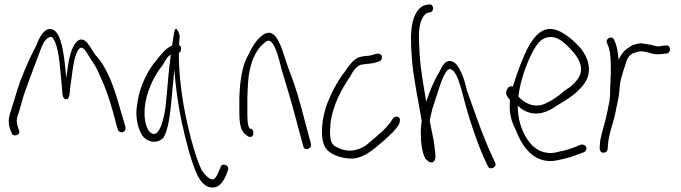

<svg xmlns="http://www.w3.org/2000/svg" viewBox="-20 -690 3050 860"><path d="M25 -112 32 -95C36 -74 76 -84 65 -107L59 -125C51 -149 56 -165 65 -189C70 -206 76 -226 82 -249C92 -285 150 -435 160 -463C170 -491 180 -512 198 -522C213 -530 218 -520 226 -503C247 -456 250 -368 257 -304C260 -276 257 -251 273 -246C290 -241 292 -267 294 -295C296 -313 300 -332 302 -353C308 -399 315 -448 334 -471C349 -488 364 -461 373 -447L392 -417C408 -395 420 -370 434 -336C460 -282 487 -192 502 -128L508 -110C509 -105 512 -102 516 -100C531 -92 545 -104 542 -120L537 -139C533 -151 527 -171 519 -199C492 -296 462 -386 408 -443C394 -462 385 -481 371 -498C356 -516 336 -520 320 -499C293 -467 285 -404 277 -341C269 -417 261 -538 218 -557C195 -568 176 -550 164 -531C156 -519 148 -502 140 -481C128 -460 111 -424 89 -372C55 -291 52 -264 31 -201C20 -170 14 -144 25 -112Z M591 -175C593 -136 605 -96 624 -75C648 -51 685 -46 712 -73C730 -102 739 -156 745 -210C751 -265 755 -323 761 -378C767 -296 778 -219 794 -143C812 -60 837 38 865 96C879 124 896 141 914 147C958 161 980 124 993 94L1001 72C1010 49 972 37 968 59L959 80C954 93 948 103 941 110C938 114 932 115 925 112C914 109 901 96 885 75C873 51 861 19 849 -21C814 -140 781 -296 781 -453C787 -455 791 -461 791 -471C792 -480 788 -485 782 -488C783 -505 784 -518 785 -529C777 -559 767 -572 761 -549C759 -538 753 -504 751 -486C750 -485 750 -485 749 -485C723 -473 708 -454 682 -422C644 -378 609 -311 597 -240C593 -216 590 -194 591 -175ZM632 -234C644 -298 676 -359 710 -400C721 -420 729 -437 745 -445C735 -375 730 -291 722 -216C717 -173 695 -55 650 -100C626 -128 623 -185 632 -234Z M1052 -190C1052 -150 1055 -108 1076 -91C1086 -82 1092 -77 1098 -77H1104C1110 -77 1115 -85 1115 -95C1115 -105 1110 -113 1104 -113H1100C1088 -123 1088 -158 1088 -190V-253C1089 -274 1089 -295 1091 -318C1096 -401 1123 -465 1161 -495C1175 -507 1184 -515 1198 -499C1205 -491 1212 -477 1219 -458C1227 -436 1234 -410 1241 -380C1267 -294 1283 -243 1312 -133L1338 -36C1343 -11 1377 -23 1373 -45L1347 -142C1318 -254 1303 -305 1269 -392C1251 -444 1237 -501 1213 -528C1191 -552 1171 -545 1149 -527C1127 -508 1109 -481 1095 -449C1065 -401 1055 -331 1052 -253Z M1439 -26C1457 0 1503 18 1546 20C1603 24 1650 -17 1699 -60C1724 -82 1756 -111 1768 -135C1773 -147 1774 -161 1763 -166C1754 -171 1742 -164 1739 -158C1716 -117 1664 -77 1630 -48C1602 -23 1551 -1 1497 -27C1472 -38 1462 -46 1460 -77C1457 -92 1458 -110 1460 -132C1468 -216 1512 -295 1549 -348C1563 -375 1576 -393 1597 -400C1604 -401 1610 -402 1616 -403C1628 -405 1647 -405 1659 -409C1670 -413 1685 -414 1689 -425C1697 -444 1681 -454 1662 -448C1650 -445 1648 -443 1637 -441C1621 -439 1608 -439 1593 -435C1567 -429 1548 -403 1526 -371C1494 -331 1459 -266 1441 -213C1423 -159 1410 -72 1439 -26Z M1827 -404C1831 -355 1857 -214 1869 -148C1866 -128 1864 -109 1865 -91C1865 -47 1871 -5 1886 22C1892 28 1909 44 1921 35C1934 25 1931 2 1927 -27C1924 -63 1912 -107 1905 -149C1906 -152 1906 -154 1906 -156L1912 -183C1915 -197 1919 -211 1924 -225C1943 -279 1958 -346 1984 -375C1988 -379 1991 -381 1996 -381C2012 -377 2022 -359 2031 -337C2037 -320 2045 -298 2052 -270C2074 -181 2112 -62 2150 22L2165 54C2175 75 2208 59 2198 39L2183 6C2143 -78 2104 -195 2072 -283C2065 -313 2058 -337 2050 -356C2036 -388 2022 -414 1996 -417C1972 -417 1961 -395 1948 -368C1926 -334 1905 -282 1890 -237C1890 -236 1890 -236 1889 -235L1886 -253C1867 -365 1861 -402 1857 -498C1855 -541 1857 -582 1872 -609C1881 -625 1886 -628 1897 -634H1905C1928 -639 1923 -674 1901 -670C1888 -668 1879 -667 1867 -659C1809 -614 1819 -500 1827 -404Z M2250 -287C2241 -270 2254 -253 2264 -243V-240C2260 -183 2269 -149 2291 -107C2323 -19 2383 45 2471 29C2497 24 2530 16 2557 6L2595 -8C2600 -10 2603 -14 2605 -18C2613 -34 2595 -45 2582 -42L2544 -27C2520 -18 2492 -12 2468 -7C2418 3 2375 -20 2349 -56C2322 -93 2299 -145 2299 -217C2318 -198 2341 -185 2371 -182C2411 -178 2448 -198 2476 -218C2522 -245 2584 -282 2610 -338C2633 -397 2602 -452 2570 -486C2541 -516 2506 -544 2474 -555C2414 -576 2375 -532 2346 -479C2322 -434 2297 -366 2277 -302C2262 -308 2254 -296 2250 -287ZM2302 -258C2311 -332 2339 -407 2365 -456C2384 -492 2403 -518 2434 -523C2478 -531 2511 -497 2543 -462C2566 -437 2595 -396 2577 -352C2564 -324 2536 -300 2508 -283C2480 -258 2452 -239 2420 -225C2374 -205 2328 -227 2302 -258Z M2666 -25C2666 -15 2672 -6 2682 -6C2694 -6 2700 -12 2702 -23L2703 -42C2707 -91 2727 -138 2737 -187C2742 -219 2752 -251 2754 -281C2756 -303 2758 -327 2764 -345L2772 -373L2782 -403C2790 -433 2802 -448 2823 -454L2833 -457C2866 -469 2899 -443 2929 -447C2938 -447 2952 -448 2959 -450H2966C2988 -454 2985 -491 2962 -486H2956C2946 -484 2938 -484 2928 -482C2924 -482 2920 -483 2916 -484L2900 -488C2893 -490 2886 -491 2879 -492L2859 -495C2845 -498 2829 -492 2817 -489L2805 -483C2782 -469 2764 -453 2751 -422C2748 -457 2743 -487 2731 -511C2722 -534 2689 -517 2699 -497C2702 -488 2705 -485 2708 -473C2715 -446 2716 -413 2716 -379C2716 -365 2716 -352 2715 -341C2715 -322 2713 -308 2713 -292V-274C2713 -266 2712 -257 2711 -249C2710 -247 2710 -245 2711 -243C2704 -209 2698 -174 2689 -141C2681 -109 2669 -76 2667 -45Z"/></svg>

Font: Stray Cat
Style: SuCn
Weight: 400
Version: Version 1.0